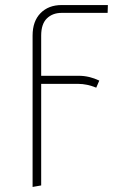

<svg xmlns="http://www.w3.org/2000/svg" viewBox="-20 -540 461 760"><path d="M224 -489Q188 -489 165.5 -467Q143 -445 143 -399V-240H292Q333 -240 373 -221L361 -193Q324 -208 290 -208H143V194L109 200V-399Q109 -456 140.5 -488Q172 -520 224 -520H407L406 -489Z"/></svg>

Font: Fira Sans UltraLight
Style: Regular
Weight: 200
Designer: Carrois Corporate & Edenspiekermann AG
Foundry: Carrois Corporate GbR & Edenspiekermann AG
Version: Version 4.106;PS 004.106;hotconv 1.0.70;makeotf.lib2.5.58329